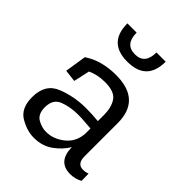

<svg xmlns="http://www.w3.org/2000/svg" viewBox="-193 -757 868 868"><g transform="rotate(45 241.5 -322.5)"><path d="M354 -655Q354 -532 231 -532Q109 -532 109 -655H168Q168 -580 232 -580Q295 -580 295 -655ZM81 -411Q116 -434 155 -444Q194 -454 238 -454Q397 -454 397 -305V-93Q397 -45 435 -45Q452 -45 465 -51L466 -5Q439 10 408 10Q329 10 327 -80V-82Q306 -46 267.5 -18Q229 10 175 10Q131 10 85.5 -17Q40 -44 40 -115Q40 -199 106.5 -225.5Q173 -252 248 -252Q268 -252 288.5 -251Q309 -250 327 -248V-288Q327 -336 306.5 -366Q286 -396 226 -396Q177 -396 140 -378L123 -301L65 -308ZM327 -167V-201Q308 -202 287 -204Q266 -206 244 -206Q194 -206 153.5 -190.5Q113 -175 113 -123Q113 -80 140 -64Q167 -48 196 -48Q242 -48 282.5 -80Q323 -112 327 -167Z"/></g></svg>

Font: Zilla Slab
Style: Regular
Weight: 400
Designer: Typotheque.com
Foundry: Typotheque type foundry
Version: Version 1.1; 2017; ttfautohint (v1.6)